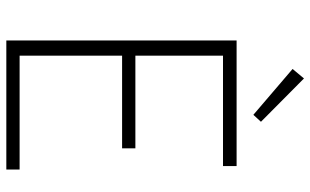

<svg xmlns="http://www.w3.org/2000/svg" viewBox="-207 -774 981 607"><g transform="rotate(90 283.5 -470.5)"><path d="M108 0V-728H505V-685H156V-408H449V-366H156V-42H516V0ZM343 -781 198 -905 228 -941 365 -805Z"/></g></svg>

Font: Noto Sans SC ExtraLight
Style: Regular
Weight: 250
Designer: Ryoko NISHIZUKA 西塚涼子 (kana, bopomofo & ideographs); Paul D. Hunt (Latin, Greek & Cyrillic); Sandoll Communications 산돌커뮤니
Foundry: Adobe
Version: Version 2.004-H2;hotconv 1.0.118;makeotfexe 2.5.65603